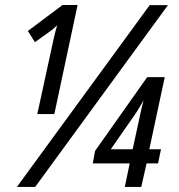

<svg xmlns="http://www.w3.org/2000/svg" viewBox="-20 -734 701 754"><path d="M46.4 0 567.9 -713.9H639.6L118.2 0ZM126.5 -286.1 191.9 -586.9Q195.3 -601.6 198.2 -612.3Q201.2 -623 204.6 -634.8Q195.8 -626.5 189 -620.6Q182.1 -614.7 176.3 -610.8L117.2 -568.4L89.4 -612.3L225.6 -714.4H284.7L193.4 -286.1ZM470.2 0 489.3 -92.3H344.2L353.5 -141.6L558.1 -431.2H627L566.4 -147.9H612.3L600.6 -92.3H555.7L534.7 0ZM415 -147.9H501L528.3 -273.9Q532.2 -293.5 536.1 -309.8Q540 -326.2 543.9 -339.8Q534.7 -324.7 526.4 -310.3Q518.1 -295.9 506.8 -279.8Z"/></svg>

Font: Open Sans Condensed Medium
Style: Italic
Weight: 500
Width: 3
Italic angle: -12°
Designer: Monotype Design Team
Foundry: Monotype Imaging Inc.
Version: Version 3.000